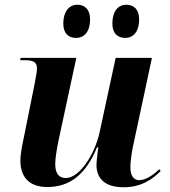

<svg xmlns="http://www.w3.org/2000/svg" viewBox="-20 -780 717 810"><path d="M509 -620C537 -620 567 -640 567 -699C567 -740 545 -760 513 -760C476 -760 454 -729 454 -681C454 -640 475 -620 509 -620ZM301 -620C330 -620 360 -640 360 -699C360 -740 338 -760 306 -760C270 -760 247 -729 247 -681C247 -640 268 -620 301 -620ZM502 10C577 10 625 -25 658 -59L652 -66C627 -42 595 -20 568 -20C543 -20 530 -39 530 -76C530 -99 536 -140 542 -167L621 -536H468L400 -221C380 -130 316 -29 258 -29C226 -29 213 -51 213 -89C213 -114 221 -160 229 -197L302 -536H67L65 -526H83C121 -526 136 -518 136 -491C136 -480 132 -458 127 -431L83 -212C76 -178 66 -135 66 -102C66 -43 94 9 180 9C276 9 343 -46 389 -158H395C392 -143 387 -97 387 -84C387 -33 416 10 502 10Z"/></svg>

Font: Noto Serif Display
Style: Bold Italic
Weight: 700
Italic angle: -12°
Designer: Monotype Design Team
Foundry: Monotype Imaging Inc.
Version: Version 2.009